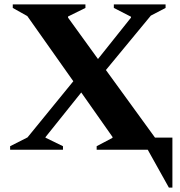

<svg xmlns="http://www.w3.org/2000/svg" viewBox="-20 -680 817 872"><path d="M26 0V-16L105 -56L313 -311L104 -607L38 -644V-660H368V-644L289 -605V-600L425 -412L575 -600V-604L497 -644V-660H732V-644L665 -609L461 -362L684 -55H763V172H747L651 0H419V-16L491 -54V-58L349 -260L188 -59L186 -55L266 -16V0Z"/></svg>

Font: Spectral SC
Style: Bold
Weight: 700
Designer: Jean-Baptiste Levee
Foundry: Production Type
Version: Version 2.001